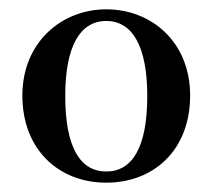

<svg xmlns="http://www.w3.org/2000/svg" viewBox="-20 -853 456 412"><path d="M208 -461C310 -461 388 -531 388 -648C388 -763 305 -833 208 -833C112 -833 28 -762 28 -648C28 -532 106 -461 208 -461ZM208 -485C152 -485 120 -537 120 -647C120 -754 152 -808 208 -808C264 -808 296 -754 296 -647C296 -537 264 -485 208 -485Z"/></svg>

Font: Noto Serif SC
Style: Bold
Weight: 700
Designer: Ryoko NISHIZUKA 西塚涼子 (kana & ideographs); Frank Grießhammer (Latin, Greek & Cyrillic); Wenlong ZHANG 张文龙 (bopomofo); San
Foundry: Adobe
Version: Version 2.001;hotconv 1.1.0;makeotfexe 2.6.0